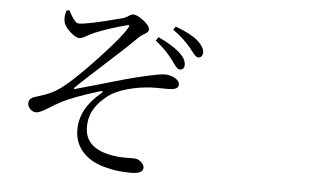

<svg xmlns="http://www.w3.org/2000/svg" viewBox="-53 -828 1607 964"><g transform="rotate(5 750.0 -345.5)"><path d="M637.7 50.8Q572.3 50.8 518.6 37.1Q444.3 20.5 401.4 -21.5Q351.6 -69.3 351.6 -142.6Q351.6 -248 455.1 -334Q462.9 -340.8 461.4 -343.8Q460 -346.7 450.2 -343.8Q310.5 -301.8 248 -266.6Q225.6 -254.9 195.3 -235.4Q155.3 -210 136.7 -210Q122.1 -210 108.4 -222.7Q94.7 -235.4 94.7 -251Q94.7 -276.4 119.1 -284.2Q122.1 -285.2 127 -287.1Q178.7 -302.7 203.1 -314.5Q253.9 -337.9 317.4 -399.4Q375 -453.1 447.3 -532.2Q536.1 -627.9 562.5 -674.8Q572.3 -690.4 554.7 -685.5Q470.7 -664.1 393.6 -632.8Q377 -626 355.5 -613.3Q334 -600.6 321.3 -600.6Q301.8 -600.6 272.5 -627.9Q241.2 -656.2 239.3 -684.6Q236.3 -702.1 245.1 -732.4L259.8 -735.4L260.7 -733.4Q276.4 -703.1 285.2 -692.4Q299.8 -672.9 311.5 -672.9Q352.5 -671.9 529.3 -718.8Q545.9 -723.6 560.5 -734.4Q572.3 -742.2 581.1 -742.2Q600.6 -742.2 632.8 -717.8Q666 -692.4 666 -672.9Q666 -661.1 647 -650.4Q627.9 -639.6 617.2 -628.9Q556.6 -568.4 451.2 -473.6Q368.2 -398.4 318.4 -350.6Q315.4 -347.7 316.4 -345.2Q317.4 -342.8 321.3 -343.8Q349.6 -351.6 415 -370.1Q581.1 -418.9 627.9 -429.7Q634.8 -431.6 648.4 -434.6Q739.3 -456.1 763.7 -456.1Q793 -456.1 815.4 -443.4Q839.8 -429.7 839.8 -411.1Q839.8 -384.8 790 -384.8Q783.2 -384.8 769.5 -384.8Q733.4 -385.7 705.1 -384.8Q641.6 -381.8 583 -365.2Q522.5 -347.7 490.2 -323.2Q448.2 -291 426.8 -257.8Q397.5 -213.9 398.4 -157.2Q399.4 -47.9 546.9 -26.4Q577.1 -21.5 623 -22.5Q649.4 -23.4 659.2 -21.5Q672.9 -18.6 686 -5.9Q699.2 6.8 699.2 20.5Q699.2 50.8 637.7 50.8ZM835.9 -487.3Q825.2 -487.3 805.7 -514.6Q796.9 -528.3 791 -535.2Q755.9 -582 705.1 -621.1L716.8 -639.6Q784.2 -609.4 826.2 -573.2Q860.4 -542 860.4 -512.7Q860.4 -487.3 835.9 -487.3ZM922.9 -555.7Q912.1 -556.6 893.6 -581.1Q883.8 -594.7 877 -602.5Q837.9 -648.4 787.1 -683.6L798.8 -700.2Q877 -670.9 911.1 -641.6Q947.3 -609.4 947.3 -581.1Q945.3 -555.7 922.9 -555.7Z"/></g></svg>

Font: Bpmf Zihi Box R
Style: R
Weight: 400
Foundry: But Ko
Version: Version 1.320